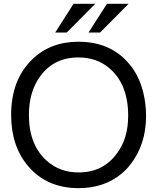

<svg xmlns="http://www.w3.org/2000/svg" viewBox="-20 -959 818 1002"><path d="M389.2 -741.2Q563 -741.2 660.2 -618.2L661.1 -617.2L663.1 -615.2Q723.1 -536.1 737.8 -421.9Q742.2 -389.2 742.2 -353Q742.2 -205.1 660.2 -100.1Q640.1 -74.2 616.2 -54.2Q524.9 22.9 390.1 22.9Q223.1 22.9 125 -94.2Q38.1 -198.2 38.1 -358.9Q38.1 -543 148.9 -649.9Q244.1 -741.2 389.2 -741.2ZM389.2 -659.2Q258.8 -659.2 187 -557.1Q130.9 -478 130.9 -358.9Q130.9 -201.2 226.1 -118.2Q293 -59.1 390.1 -59.1Q519 -59.1 590.8 -159.2Q648.9 -236.8 648.9 -355Q648.9 -520 550.8 -603Q484.9 -659.2 389.2 -659.2ZM363.8 -939H477.1L328.1 -789.1H268.1ZM538.1 -939H650.9L502 -789.1H441.9Z"/></svg>

Font: SolaimanLipiNormal
Style: Normal
Weight: 400
Designer: Solaiman Karim
Version: Version 1.6.1 ; ttfautohint (v1.5.65-e2d9)